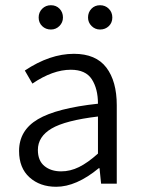

<svg xmlns="http://www.w3.org/2000/svg" viewBox="-20 -703 541 735"><path d="M53 -125Q53 -204 125 -246.5Q197 -289 355 -306Q355 -363 331.5 -399.5Q308 -436 251 -436Q182 -436 104 -383L75 -433Q171 -497 263 -497Q347 -497 387 -444.5Q427 -392 427 -300V0H367L361 -59H358Q272 12 195 12Q133 12 93 -24Q53 -60 53 -125ZM355 -115V-257Q230 -242 177.5 -211Q125 -180 125 -129Q125 -88 150 -67.5Q175 -47 214 -47Q249 -47 282.5 -63.5Q316 -80 355 -115ZM128 -636Q128 -656 141.5 -669.5Q155 -683 175 -683Q195 -683 208 -669.5Q221 -656 221 -636Q221 -617 207.5 -603.5Q194 -590 175 -590Q155 -590 141.5 -603Q128 -616 128 -636ZM317 -636Q317 -656 330 -669.5Q343 -683 363 -683Q383 -683 396.5 -669.5Q410 -656 410 -636Q410 -616 396.5 -603Q383 -590 363 -590Q344 -590 330.5 -603.5Q317 -617 317 -636Z"/></svg>

Font: Assistant-zap
Style: zap
Weight: 400
Designer: Hebrew By Ben Nathan, Latin by Paul Hunt
Version: Version 2.001